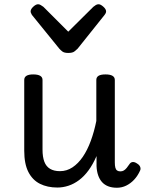

<svg xmlns="http://www.w3.org/2000/svg" viewBox="-20 -865 686 903"><path d="M250 17Q203 17 168 -0.5Q133 -18 113.5 -56Q94 -94 94 -156V-489Q94 -502 104.5 -508.5Q115 -515 136 -515Q158 -515 169 -508.5Q180 -502 180 -489V-161Q180 -127 188.5 -104.5Q197 -82 215.5 -71Q234 -60 262 -60Q294 -60 321 -78Q348 -96 369.5 -127.5Q391 -159 407 -202.5Q423 -246 433 -296V-489Q433 -502 443.5 -508.5Q454 -515 476 -515Q498 -515 509 -508.5Q520 -502 520 -489V-101Q520 -86 522.5 -76.5Q525 -67 531 -63Q537 -59 546 -59Q555 -59 562 -63Q569 -67 576 -75.5Q583 -84 591 -96Q597 -103 606 -103Q615 -103 626 -95Q636 -89 639.5 -79.5Q643 -70 638 -61Q627 -37 610.5 -19.5Q594 -2 573.5 8Q553 18 530 18Q506 18 488.5 11Q471 4 459.5 -9Q448 -22 441.5 -41Q435 -60 434 -84V-131Q417 -92 396.5 -64Q376 -36 352 -18Q328 0 302 8.5Q276 17 250 17ZM444 -845Q453 -845 466 -833.5Q479 -822 479 -811Q479 -809 478 -805.5Q477 -802 472 -795L345 -636Q339 -630 330 -623Q321 -616 301 -616Q282 -616 273 -623Q264 -630 259 -636L130 -795Q126 -802 125 -805.5Q124 -809 124 -811Q124 -822 136.5 -833.5Q149 -845 159 -845Q165 -845 171 -841.5Q177 -838 184 -833L301 -716L419 -833Q425 -838 431 -841.5Q437 -845 444 -845Z"/></svg>

Font: Playwrite PE
Style: Regular
Weight: 400
Designer: Veronika Burian, José Scaglione
Foundry: TypeTogether
Version: Version 1.002